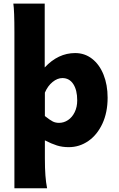

<svg xmlns="http://www.w3.org/2000/svg" viewBox="-20 -801 657 1061"><path d="M227.1 -781.2V-428.2Q301.3 -507.8 395.5 -507.8Q448.2 -507.8 489 -476.1Q529.8 -444.3 552.2 -388.2Q574.7 -332 574.7 -261.2Q574.7 -179.7 545.9 -117.7Q517.1 -55.7 468 -21.7Q418.9 12.2 359.9 12.2Q324.2 12.2 294.7 2.9Q265.1 -6.3 228 -25.4V73.2Q228 130.4 231 168.9Q233.9 207.5 240.2 239.3H59.6V-551.8V-623Q59.6 -742.2 53.7 -781.2ZM306.2 -122.1Q333 -122.1 356 -137.5Q378.9 -152.8 392.8 -181.2Q406.7 -209.5 406.7 -246.6Q406.7 -303.2 385 -336.4Q363.3 -369.6 324.7 -369.6Q297.4 -369.6 270.8 -348.1Q244.1 -326.7 228 -289.1V-159.7Q257.3 -136.7 272.2 -129.4Q287.1 -122.1 306.2 -122.1Z"/></svg>

Font: Lesson One Extra
Style: Regular
Weight: 800
Designer: But Ko, Victor Gaultney, Annie Olsen, Julie Remington, Don Collingsworth, Eric Hays, Becca Hirsbrunner
Version: Version 1.100